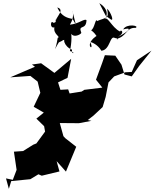

<svg xmlns="http://www.w3.org/2000/svg" viewBox="-20 -911 978 1214"><path d="M626 -513 587 -407 627 -357 513 -343 496 -332 420 -320 411 -346 362 -343 347 -390 407 -419 430 -539 324 -450 240 -511 182 -503 201 -489 45 -422 172 -431 218 -395 235 -324 193 -236 257 -199 210 -161 259 -113 265 -79 210 -4 190 4 126 44 68 48 85 163 61 226 18 217 36 283 51 234 172 222 223 191 244 200 356 173 338 108 397 174 462 17 393 -37 381 -50 358 -133 479 -132 558 -147 535 -152 571 -180 629 -234 648 -298 666 -390 702 -428 773 -454 813 -456 846 -530 938 -591 860 -494 813 -428 767 -440 748 -502 709 -559 643 -562ZM677 -791C706 -767 680 -837 657 -856C671 -791 652 -802 594 -778C584 -802 578 -729 556 -720C597 -690 593 -660 602 -691C496 -629 585 -575 550 -646C560 -644 598 -630 621 -590C679 -596 673 -693 708 -670C731 -670 728 -658 716 -665C783 -680 776 -738 838 -735C864 -749 779 -764 759 -725C844 -747 751 -687 724 -678C779 -706 739 -729 740 -711C683 -738 657 -823 638 -783C676 -830 643 -870 608 -891L649 -811ZM439 -791C410 -797 369 -804 342 -864C409 -845 286 -772 356 -767C303 -811 357 -768 316 -767C301 -789 292 -729 324 -738C315 -694 367 -678 345 -672C331 -583 311 -577 352 -643C408 -668 345 -649 407 -663C369 -679 384 -616 435 -597C432 -558 464 -581 422 -588C434 -639 436 -706 423 -719C430 -660 494 -693 494 -704C472 -760 524 -716 527 -783C515 -797 479 -760 422 -755C454 -805 438 -842 437 -844L460 -755Z"/></svg>

Font: Hussar Lance
Style: Italic
Weight: 700
Foundry: Cannot Into Space Fonts, PlusOne Fonts
Version: Version 2.27